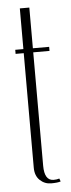

<svg xmlns="http://www.w3.org/2000/svg" viewBox="-50 -677 261 705"><g transform="rotate(-5 81.0 -325.0)"><path d="M21 -500H51V-650H86V-500H146V-485H86V-67Q86 -12 120 -12Q132 -12 141 -15L145 -4Q134 0 110 0Q86 0 68.5 -16.5Q51 -33 51 -63V-485H21Z"/></g></svg>

Font: Dorsa
Style: Regular
Weight: 400
Version: Version 1.002